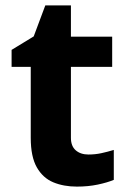

<svg xmlns="http://www.w3.org/2000/svg" viewBox="-20 -682 474 712"><path d="M308 -109Q333 -109 356 -114Q379 -119 402 -126V-15Q378 -5 342.5 2.5Q307 10 265 10Q216 10 177.5 -6Q139 -22 116.5 -61.5Q94 -101 94 -171V-434H23V-497L105 -547L148 -662H243V-546H396V-434H243V-171Q243 -140 261 -124.5Q279 -109 308 -109Z"/></svg>

Font: Noto Sans Medefaidrin
Style: Bold
Weight: 700
Designer: Dalton Maag Ltd
Foundry: Dalton Maag Ltd
Version: Version 1.002; ttfautohint (v1.8.4.7-5d5b)